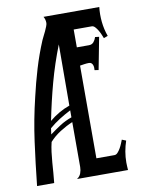

<svg xmlns="http://www.w3.org/2000/svg" viewBox="-79 -739 581 793"><g transform="rotate(-10 211.0 -342.0)"><path d="M393.1 -683.6Q389.6 -652.8 392.8 -621.3Q396 -589.8 406.7 -560.1L389.6 -553.7Q387.2 -559.6 383.3 -569.1Q379.4 -578.6 374 -587.6Q368.7 -596.7 362.3 -603.5Q356 -610.4 348.6 -610.4H272.9V-535.6H323.7Q336.4 -535.6 343.8 -544.4Q351.1 -553.2 354.5 -564.5L371.1 -562.5L345.2 -427.7L328.6 -430.2Q329.1 -435.1 328.9 -440.9Q328.6 -446.8 326.7 -451.9Q324.7 -457 321 -460.2Q317.4 -463.4 310.5 -463.4Q301.8 -463.4 291.5 -461.9Q281.2 -460.4 272.9 -459V-70.3H348.6Q356 -70.3 362.3 -77.1Q368.7 -84 374 -93.3Q379.4 -102.5 383.3 -112.3Q387.2 -122.1 389.6 -127.9L406.7 -121.1Q399.4 -99.6 395.5 -77.1Q391.6 -54.7 391.6 -31.7Q391.6 -23.9 392.1 -16.1Q392.6 -8.3 393.1 0H179.2Q191.4 -7.8 196 -20.5Q200.7 -33.2 200.7 -46.4V-234.9Q174.8 -224.1 148.2 -207.3Q121.6 -190.4 102.5 -168.9Q97.7 -149.4 95 -128.2Q92.3 -106.9 90.6 -85.2Q88.9 -63.5 87.4 -42Q85.9 -20.5 83.5 0H11.7Q21.5 -93.3 33.7 -182.9Q45.9 -272.5 67.9 -363.3Q81.1 -420.9 98.1 -477.8Q115.2 -534.7 138.2 -589.4Q140.6 -595.2 145.5 -604.5Q150.4 -613.8 155 -623.8Q159.7 -633.8 163.1 -642.8Q166.5 -651.9 166.5 -656.7Q166.5 -671.9 159.2 -683.6ZM115.2 -254.9Q133.8 -270.5 155.5 -283.2Q177.2 -295.9 200.7 -304.2L201.7 -560.5Q172.4 -486.3 151.6 -409.9Q130.9 -333.5 115.2 -254.9ZM200.7 -284.2Q175.8 -271.5 153.3 -257.3Q130.9 -243.2 109.9 -225.1Q108.9 -219.2 108.2 -212.6Q107.4 -206.1 106.4 -199.7Q129.4 -216.8 151.4 -231Q173.3 -245.1 200.7 -254.9Z"/></g></svg>

Font: XAYAX
Style: Regular
Weight: 400
Designer: Peter Wiegel
Foundry: Peter Wiegel
Version: Version 1.000 2009 initial release